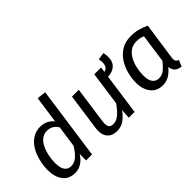

<svg xmlns="http://www.w3.org/2000/svg" viewBox="-40 -1287 1837 1837"><g transform="rotate(-45 879.0 -368.0)"><path d="M430.5 -473.4 469.5 -748.2 560.5 -738.1 456.5 0H375.6L376.6 -86.8Q358.6 -56.9 334.1 -34.4Q309.7 -11.9 280.7 0.1Q251.7 12.1 217.6 12.1Q135.6 12.1 93.1 -44.9Q50.6 -101.9 50.6 -197Q50.6 -238 59.1 -284.6Q67.6 -331.1 85.2 -376.1Q102.7 -421.1 131.7 -458.1Q160.7 -495.1 201.2 -517.1Q241.7 -539.1 295.8 -539.1Q326.7 -539.1 351.7 -530.2Q376.6 -521.2 396.6 -506.8Q416.6 -492.3 430.5 -473.4ZM313 -465.5Q275.1 -465.5 247.2 -447Q219.3 -428.6 200.4 -398.6Q181.5 -368.7 170 -332.3Q158.6 -295.8 153.6 -258.9Q148.6 -222 148.6 -190.1Q148.6 -123.3 172 -92.4Q195.4 -61.6 236.1 -61.6Q269 -61.6 294.9 -76.6Q320.8 -91.5 344.2 -119Q367.6 -146.4 390.5 -183.2L421.5 -401.9Q408.5 -422.8 392.6 -436.7Q376.7 -450.6 357.3 -458Q337.9 -465.5 313 -465.5Z M786.5 12.1Q716.4 12.1 682.9 -31.5Q649.5 -75 659.5 -152L712.5 -527.1H804.5L752.5 -156.3Q745.6 -102.5 759 -81.6Q772.4 -60.8 807.2 -60.8Q840 -60.8 868.3 -79.2Q896.7 -97.6 921.5 -125.9Q946.4 -154.3 966.3 -184.2L1014.3 -527.1H1106.3L1032.3 0H953.4L960.4 -96.7Q923.4 -46.8 882.4 -17.4Q841.4 12.1 786.5 12.1ZM1089.2 -416.7 1083.3 -473Q1119.3 -475 1135.2 -495.5Q1151.2 -516 1151.2 -551Q1151.2 -564 1149.7 -576Q1148.2 -588 1145.2 -598L1217.7 -609Q1221.7 -599 1224.2 -582.5Q1226.7 -566 1226.7 -549Q1226.7 -487.8 1191.5 -454.2Q1156.4 -420.6 1089.2 -416.7Z M1520 -539.1Q1571 -539.1 1615.7 -527.6Q1660.4 -516.1 1705.5 -494L1651.6 -120.5Q1647.6 -92.5 1653 -77Q1658.5 -61.6 1683.5 -51.6L1657.2 12Q1631.1 8.1 1611 -1.4Q1591 -11 1579.4 -29.5Q1567.8 -48 1563.7 -76Q1532.8 -36 1493.3 -11.9Q1453.8 12.1 1406.7 12.1Q1325.7 12.1 1282.1 -43.5Q1238.6 -99 1238.6 -190.1Q1238.6 -244.1 1253.6 -304.6Q1268.7 -365.2 1302.2 -418.7Q1335.7 -472.2 1389.3 -505.7Q1442.9 -539.1 1520 -539.1ZM1521.9 -465.5Q1472.1 -465.5 1436.7 -439.6Q1401.3 -413.6 1379.4 -371.7Q1357.5 -329.8 1347.6 -281.4Q1337.6 -233 1337.6 -189.1Q1337.6 -123.3 1361 -92.4Q1384.4 -61.6 1426.2 -61.6Q1469.9 -61.6 1502.8 -89.5Q1535.7 -117.3 1566.5 -158.2L1607.5 -448.6Q1586.6 -457.6 1567.2 -461.6Q1547.8 -465.5 1521.9 -465.5Z"/></g></svg>

Font: Fira Sans Variable
Style: Italic
Weight: 397
Italic angle: -8°
Designer: Carrois Corporate & Edenspiekermann AG
Foundry: Carrois Corporate GbR & Edenspiekermann AG
Version: Version 4.202